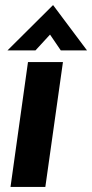

<svg xmlns="http://www.w3.org/2000/svg" viewBox="-20 -738 364 758"><path d="M21.5 0H159L228.5 -493H90.5ZM9.5 -539H120L177.5 -601.5L220 -539H323.5L189.5 -718Z"/></svg>

Font: HK Grotesk ExtraBold
Style: Italic
Weight: 800
Italic angle: -16°
Designer: Alfredo Marco Pradil
Foundry: Hanken Design Co.
Version: Version 3.001;FEAKit 1.0